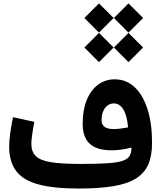

<svg xmlns="http://www.w3.org/2000/svg" viewBox="-20 -1090 936 1110"><path d="M467.9 -815.3 552.1 -730.8 636.9 -815.3 552.1 -899.8ZM638.5 -815.3 722.7 -730.8 807.5 -815.3 722.7 -899.8ZM638.5 -985.9 722.7 -901.4 807.5 -985.9 722.7 -1070.4ZM467.9 -985.9 552.1 -901.4 636.9 -985.9 552.1 -1070.4ZM740.1 -236.7Q740.1 -206.8 728.7 -188Q717.4 -169.3 686.6 -159.5Q655.9 -149.7 598 -146Q540.1 -142.3 447 -142.3Q337.3 -142.3 274.9 -152.3Q212.4 -162.4 186.8 -187.7Q161.2 -213.1 161.2 -258.6Q161.2 -277.4 165.7 -310.2Q170.2 -342.9 178.3 -385.5L55.1 -412.5Q45.2 -364.4 39.1 -320.2Q33 -276.1 33 -243.6Q33 -155.1 73.1 -101.6Q113.2 -48.2 201.7 -24.1Q290.3 0 435.8 0Q554.3 0 635.6 -13.7Q717 -27.5 766.1 -58.2Q815.3 -89 837.2 -139.5Q859.1 -190.1 859.1 -263.5Q859.1 -375.8 832.8 -458.5Q806.4 -541.2 758.1 -586.3Q709.7 -631.4 643.5 -631.4Q587.3 -631.4 545.6 -599.6Q504 -567.9 481 -510.4Q458 -452.9 458 -374.5Q458 -296 499.2 -258.5Q540.5 -221 626.3 -221Q652.2 -221 680.9 -225Q709.6 -229.1 740.1 -236.7ZM720.4 -353.5Q697.4 -349.1 676.1 -346.5Q654.8 -343.9 636.1 -343.9Q567.2 -343.9 567.2 -395Q567.2 -423.4 576 -445.3Q584.8 -467.2 600.9 -479.7Q616.9 -492.1 638 -492.1Q672.1 -492.1 693.5 -456.5Q714.9 -420.8 720.4 -353.5Z"/></svg>

Font: Estedad-FD VF
Style: Regular
Weight: 100
Designer: Amin Abedi
Version: Version 7.3